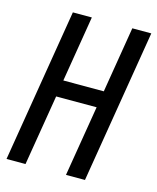

<svg xmlns="http://www.w3.org/2000/svg" viewBox="-111 -812 725 889"><g transform="rotate(15 251.5 -367.5)"><path d="M6 0 127 -735H218L166 -419H360L412 -735H503L382 0H291L347 -339H153L97 0Z"/></g></svg>

Font: Iosevka SS18 Medium
Style: Italic
Weight: 500
Italic angle: -9°
Monospace: yes
Designer: Belleve Invis
Foundry: Belleve Invis
Version: Version 25.1.1; ttfautohint (v1.8.4)